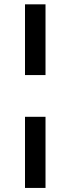

<svg xmlns="http://www.w3.org/2000/svg" viewBox="-20 -748 332 904"><path d="M97.7 -198.2Q122.1 -198.2 194.3 -198.2Q194.3 -114.3 194.3 136.7Q169.9 136.7 97.7 136.7Q97.7 52.7 97.7 -198.2ZM194.3 -727.5Q194.3 -643.6 194.3 -394.5Q169.9 -394.5 97.7 -394.5Q97.7 -477.5 97.7 -727.5Q122.1 -727.5 194.3 -727.5Z"/></svg>

Font: DeepSea
Style: Medium
Weight: 500
Designer: Stem
Version: Version 3.019;git-0a5106e0b